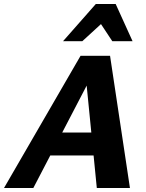

<svg xmlns="http://www.w3.org/2000/svg" viewBox="-44 -936 728 956"><path d="M438 0 381 -576H422L122 0H-24L357 -658H504L603 0ZM123 -162 188 -276H472L504 -162ZM270 -731 433 -916H532L486 -841L366 -731ZM515 -731 443 -840 433 -916H532L616 -731Z"/></svg>

Font: Ysabeau ExtraBold
Style: Italic
Weight: 800
Italic angle: -12°
Designer: Christian Thalmann (Catharsis Fonts)
Version: Version 2.002